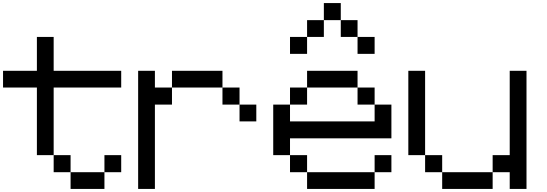

<svg xmlns="http://www.w3.org/2000/svg" viewBox="-20 -1243 3595 1263"><path d="M444.3 0Q444.3 -27.3 444.3 -110.4Q500 -110.4 667 -110.4Q667 -83 667 0Q611.3 0 444.3 0ZM333 -110.4Q333 -138.7 333 -222.7Q360.4 -222.7 444.3 -222.7Q444.3 -194.3 444.3 -110.4Q417 -110.4 333 -110.4ZM667 -110.4Q667 -138.7 667 -222.7Q694.3 -222.7 777.3 -222.7Q777.3 -194.3 777.3 -110.4Q750 -110.4 667 -110.4ZM222.7 -222.7Q222.7 -333 222.7 -667Q167 -667 0 -667Q0 -694.3 0 -777.3Q55.7 -777.3 222.7 -777.3Q222.7 -833 222.7 -1000Q250 -1000 333 -1000Q333 -944.3 333 -777.3Q444.3 -777.3 777.3 -777.3Q777.3 -750 777.3 -667Q666 -667 333 -667Q333 -555.7 333 -222.7Q305.7 -222.7 222.7 -222.7Z M1555.7 -444.3Q1555.7 -471.7 1555.7 -554.7Q1583 -554.7 1666 -554.7Q1666 -527.3 1666 -444.3Q1638.7 -444.3 1555.7 -444.3ZM1443.4 -554.7Q1443.4 -583 1443.4 -667Q1471.7 -667 1555.7 -667Q1555.7 -638.7 1555.7 -554.7Q1527.3 -554.7 1443.4 -554.7ZM888.7 0Q888.7 -194.3 888.7 -777.3Q916 -777.3 999 -777.3Q999 -750 999 -667Q1027.3 -667 1111.3 -667Q1111.3 -638.7 1111.3 -554.7Q1083 -554.7 999 -554.7Q999 -416 999 0Q971.7 0 888.7 0ZM1111.3 -667Q1111.3 -694.3 1111.3 -777.3Q1194.3 -777.3 1443.4 -777.3Q1443.4 -750 1443.4 -667Q1360.4 -667 1111.3 -667Z M2000 0Q2000 -27.3 2000 -110.4Q2027.3 -110.4 2110.4 -110.4Q2194.3 -110.4 2444.3 -110.4Q2444.3 -83 2444.3 0Q2333 0 2000 0ZM1887.7 -110.4Q1887.7 -138.7 1887.7 -222.7Q1916 -222.7 2000 -222.7Q2000 -194.3 2000 -110.4Q1971.7 -110.4 1887.7 -110.4ZM2444.3 -110.4Q2444.3 -138.7 2444.3 -222.7Q2471.7 -222.7 2554.7 -222.7Q2554.7 -194.3 2554.7 -110.4Q2527.3 -110.4 2444.3 -110.4ZM1777.3 -222.7Q1777.3 -305.7 1777.3 -554.7Q1804.7 -554.7 1887.7 -554.7Q1887.7 -527.3 1887.7 -444.3Q2027.3 -444.3 2444.3 -444.3Q2444.3 -471.7 2444.3 -554.7Q2471.7 -554.7 2554.7 -554.7Q2554.7 -500 2554.7 -333Q2387.7 -333 1887.7 -333Q1887.7 -305.7 1887.7 -222.7Q1860.4 -222.7 1777.3 -222.7ZM1887.7 -554.7Q1887.7 -583 1887.7 -667Q1916 -667 2000 -667Q2000 -638.7 2000 -554.7Q1971.7 -554.7 1887.7 -554.7ZM2332 -554.7Q2332 -583 2332 -667Q2360.4 -667 2444.3 -667Q2444.3 -638.7 2444.3 -554.7Q2416 -554.7 2332 -554.7ZM2000 -667Q2000 -694.3 2000 -777.3Q2083 -777.3 2332 -777.3Q2332 -750 2332 -667Q2249 -667 2000 -667ZM1887.7 -888.7Q1887.7 -917 1887.7 -1000Q1916 -1000 2000 -1000Q2000 -972.7 2000 -888.7Q1971.7 -888.7 1887.7 -888.7ZM2332 -888.7Q2332 -917 2332 -1000Q2360.4 -1000 2444.3 -1000Q2444.3 -972.7 2444.3 -888.7Q2416 -888.7 2332 -888.7ZM2000 -1000Q2000 -1027.3 2000 -1110.4Q2027.3 -1110.4 2110.4 -1110.4Q2110.4 -1083 2110.4 -1000Q2083 -1000 2000 -1000ZM2221.7 -1000Q2221.7 -1027.3 2221.7 -1110.4Q2249 -1110.4 2332 -1110.4Q2332 -1083 2332 -1000Q2304.7 -1000 2221.7 -1000ZM2110.4 -1110.4Q2110.4 -1138.7 2110.4 -1222.7Q2137.7 -1222.7 2221.7 -1222.7Q2221.7 -1194.3 2221.7 -1110.4Q2194.3 -1110.4 2110.4 -1110.4Z M2888.7 0Q2888.7 -27.3 2888.7 -110.4Q2971.7 -110.4 3220.7 -110.4Q3220.7 -83 3220.7 0Q3137.7 0 2888.7 0ZM2776.4 -110.4Q2776.4 -138.7 2776.4 -222.7Q2804.7 -222.7 2888.7 -222.7Q2888.7 -194.3 2888.7 -110.4Q2860.4 -110.4 2776.4 -110.4ZM2666 -222.7Q2666 -361.3 2666 -777.3Q2693.4 -777.3 2776.4 -777.3Q2776.4 -638.7 2776.4 -222.7Q2749 -222.7 2666 -222.7ZM3333 0Q3333 -27.3 3333 -110.4Q3304.7 -110.4 3220.7 -110.4Q3220.7 -138.7 3220.7 -222.7Q3249 -222.7 3333 -222.7Q3333 -361.3 3333 -777.3Q3360.4 -777.3 3443.4 -777.3Q3443.4 -583 3443.4 0Q3416 0 3333 0Z"/></svg>

Font: Ingsat TST_CRD
Style: Regular
Weight: 300
Designer: Tofik Waleny
Version: 1.0